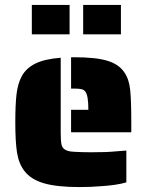

<svg xmlns="http://www.w3.org/2000/svg" viewBox="-20 -750 597 778"><path d="M268 -305H338Q338 -361 327 -377Q321 -386 311 -388.5Q301 -391 282 -391H268V-518H282Q368 -518 414.5 -504Q461 -490 483 -458Q503 -430 507.5 -386Q512 -342 512 -254V-214H268ZM79 -57Q56 -87 49 -131.5Q42 -176 42 -254Q42 -326 47 -368.5Q52 -411 68 -441Q86 -474 123.5 -492.5Q161 -511 226 -516V-214Q226 -180 229 -165.5Q232 -151 243 -144Q255 -136 280 -135Q312 -133 348 -133Q412 -133 441 -136L492 -140V-11Q452 1 382 5Q348 8 302 8Q210 8 157.5 -7.5Q105 -23 79 -57ZM109 -730H262V-611H109ZM317 -730H470V-611H317Z"/></svg>

Font: Saira Stencil One
Style: Regular
Weight: 400
Designer: Hector Gatti with collaboration of the Omnibus-Type team
Foundry: Omnibus-Type
Version: Version 1.004